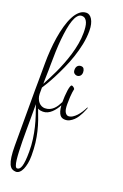

<svg xmlns="http://www.w3.org/2000/svg" viewBox="-183 -669 692 1083"><g transform="rotate(20 163.0 -127.5)"><path d="M238.8 -34.2Q251 -34.2 262.9 -41.5Q274.9 -48.8 285.9 -60.5Q296.9 -72.3 306.4 -87.2Q315.9 -102.1 323.2 -117.2L326.2 -115.2Q324.2 -110.4 320.3 -100.3Q316.4 -90.3 310.5 -78.6Q304.7 -66.9 296.6 -54.4Q288.6 -42 278.1 -32Q267.6 -22 255.1 -15.4Q242.7 -8.8 228 -8.8Q219.2 -8.8 211.2 -11.7Q203.1 -14.6 197 -22.5Q190.9 -30.3 186.8 -43.7Q182.6 -57.1 181.2 -78.1Q174.3 -65.4 165.5 -53.2Q156.7 -41 146 -31Q135.3 -21 122.6 -14.9Q109.9 -8.8 95.2 -8.8Q88.4 -8.8 80.3 -10Q72.3 -11.2 64 -16.1Q76.2 14.6 86.4 44.2Q96.7 73.7 104.2 105Q111.8 136.2 116 170.7Q120.1 205.1 120.1 246.1Q120.1 272 116 293.2Q111.8 314.5 105 329.8Q98.1 345.2 88.4 353.5Q78.6 361.8 67.9 361.8Q54.7 361.8 44.2 355.7Q33.7 349.6 26.6 334Q19.5 318.4 15.9 292Q12.2 265.6 12.2 225.1V-108.9Q12.2 -122.6 12.7 -161.6Q13.2 -200.7 13.2 -270Q13.2 -307.1 16.1 -347.2Q19 -387.2 25.1 -425.8Q31.2 -464.4 41 -499Q50.8 -533.7 64.5 -560.1Q78.1 -586.4 96.2 -601.8Q114.3 -617.2 137.2 -617.2Q146 -617.2 154.8 -611.6Q163.6 -606 170.7 -594.5Q177.7 -583 181.9 -565.9Q186 -548.8 186 -525.9Q186 -485.8 177.5 -444.3Q168.9 -402.8 155.3 -362.8Q141.6 -322.8 125 -286.1Q108.4 -249.5 92.8 -219.2Q77.1 -189 64 -167Q50.8 -145 43.9 -134.8V-97.2Q44.4 -81.5 49.3 -69.1Q54.2 -56.6 61.8 -48.1Q69.3 -39.6 78.9 -35.2Q88.4 -30.8 98.1 -30.8Q114.3 -30.8 126.7 -36.4Q139.2 -42 148.9 -51.3Q158.7 -60.5 166.3 -72.5Q173.8 -84.5 180.2 -97.2Q180.2 -114.7 181.4 -133.5Q182.6 -152.3 184.8 -167.7Q187 -183.1 190.4 -193.1Q193.8 -203.1 198.2 -203.1Q202.1 -203.1 205.8 -200.9Q209.5 -198.7 212.2 -196.3Q214.8 -193.8 216.3 -191.2Q217.8 -188.5 217.8 -188Q217.8 -187.5 216.6 -182.9Q215.3 -178.2 213.9 -167.5Q212.4 -156.7 211.2 -139.4Q210 -122.1 210 -96.2Q210 -61.5 218.8 -47.9Q227.5 -34.2 238.8 -34.2ZM45.9 -272.9Q45.9 -258.8 45.7 -242.7Q45.4 -226.6 44.9 -211.2Q44.4 -195.8 44.2 -181.6Q43.9 -167.5 43.9 -157.2Q52.2 -172.9 64.2 -195.8Q76.2 -218.8 89.1 -246.3Q102.1 -273.9 114.5 -305.7Q127 -337.4 137 -370.6Q147 -403.8 153.1 -438Q159.2 -472.2 159.2 -504.9Q159.2 -522.5 157.5 -538.3Q155.8 -554.2 151.1 -565.9Q146.5 -577.6 138.4 -584.7Q130.4 -591.8 117.2 -591.8Q103.5 -591.8 92.8 -579.3Q82 -566.9 74.2 -544.7Q66.4 -522.5 61 -492.2Q55.7 -461.9 52.2 -426.5Q48.8 -391.1 47.4 -351.8Q45.9 -312.5 45.9 -272.9ZM100.1 229Q100.1 190.4 95.2 155.3Q90.3 120.1 82.5 87.6Q74.7 55.2 64.5 24.7Q54.2 -5.9 43.9 -35.2V47.9Q43.9 83 43.7 118.4Q43.5 153.8 43.9 186.5Q44.4 219.2 45.7 247.6Q46.9 275.9 49.3 296.9Q51.8 317.9 56.4 329.8Q61 341.8 67.9 341.8Q75.2 341.8 81.3 336.2Q87.4 330.6 91.6 317.6Q95.7 304.7 97.9 283Q100.1 261.2 100.1 229ZM210 -324.2Q222.2 -324.2 227.5 -315.7Q232.9 -307.1 232.9 -294.9Q232.9 -280.8 225.1 -272.9Q217.3 -265.1 206.1 -265.1Q197.8 -265.1 189.9 -271.5Q182.1 -277.8 182.1 -292Q182.1 -307.6 189.9 -315.9Q197.8 -324.2 210 -324.2Z"/></g></svg>

Font: Stalemate
Style: Regular
Weight: 400
Designer: Astigmatic (AOETI)
Foundry: Astigmatic (AOETI)
Version: Version 001.000